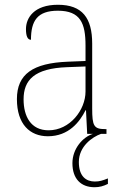

<svg xmlns="http://www.w3.org/2000/svg" viewBox="-20 -562 514 806"><path d="M181 10C269 10 315 -51 339 -99H341L346 0H370C328 13 284 62 284 123C284 189 320 224 377 224C398 224 415 219 433 210V187C410 196 398 200 378 200C342 200 311 179 311 118C311 53 367 13 404 0H427V-20H422C374 -20 367 -33 367 -107V-379C367 -486 326 -542 223 -542C123 -542 89 -487 89 -440C89 -410 96 -395 110 -395C110 -475 137 -517 223 -517C318 -517 339 -464 339 -371V-306L264 -303C118 -297 51 -251 51 -146C51 -40 106 10 181 10ZM184 -15C109 -15 79 -74 79 -145C79 -226 124 -275 262 -280L339 -283V-178C339 -100 273 -15 184 -15Z"/></svg>

Font: Noto Serif Thai SemiCondensed Thin
Style: Regular
Weight: 100
Width: 4
Designer: Monotype Design Team
Foundry: Monotype Imaging Inc.
Version: Version 2.002